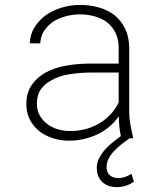

<svg xmlns="http://www.w3.org/2000/svg" viewBox="-20 -558 640 775"><path d="M467.8 -8.8Q452.6 2.4 436 15.6Q419.4 28.8 405.3 44.4Q390.1 61 380.4 80.1Q370.6 99.1 370.6 119.6Q370.6 138.2 376.7 152.6Q382.8 167 393.1 176.8Q403.8 187 418.5 192.1Q433.1 197.3 450.7 197.3Q472.2 197.3 489.3 191.4Q506.3 185.5 520.5 175.8L510.7 143.6Q499.5 150.9 485.6 156Q471.7 161.1 456.1 160.6Q434.6 160.2 422.4 148.7Q410.2 137.2 410.2 116.7Q410.2 98.1 418.7 81.8Q427.2 65.4 440.9 51.3Q454.6 36.6 471.2 23.7Q487.8 10.7 503.9 0H517.1L516.6 -5.4Q510.7 -30.8 506.1 -56.4Q501.5 -82 501.5 -108.9V-368.7Q500.5 -410.6 484.9 -442.6Q469.2 -474.6 442.9 -496.1Q416 -517.1 380.1 -527.6Q344.2 -538.1 303.7 -538.1Q265.1 -538.1 229.2 -527.3Q193.4 -516.6 165.5 -497.1Q137.2 -476.6 119.4 -448Q101.6 -419.4 100.1 -383.3L142.6 -382.8Q143.6 -411.6 158.2 -433.6Q172.9 -455.6 194.8 -470.7Q217.3 -484.9 245.6 -492.4Q273.9 -500 302.2 -500Q334.5 -500 362.8 -491.9Q391.1 -483.9 412.6 -467.8Q433.1 -451.2 445.6 -426.8Q458 -402.3 459 -369.6V-301.3H336.4Q289.6 -300.8 244.9 -292.7Q200.2 -284.7 165 -265.6Q129.4 -246.1 107.9 -214.8Q86.4 -183.6 86.4 -137.2Q86.4 -102.5 100.3 -75.4Q114.3 -48.3 137.7 -29.3Q161.1 -10.7 192.4 -0.5Q223.6 9.8 257.8 9.8Q289.1 9.8 318.1 3.2Q347.2 -3.4 373 -15.6Q398.9 -27.8 420.9 -46.4Q442.9 -64.9 459.5 -88.4Q460 -67.9 461.7 -48.1Q463.4 -28.3 467.8 -8.8ZM261.2 -29.3Q235.8 -29.3 211.9 -36.6Q188 -43.9 169.9 -58.1Q151.4 -72.3 140.1 -92.5Q128.9 -112.8 128.9 -138.7Q128.4 -173.3 144.3 -196.5Q160.2 -219.7 187.5 -233.9Q217.8 -251.5 259 -258.1Q300.3 -264.6 341.3 -265.1H459V-144.5Q445.8 -117.2 425.5 -95.7Q405.3 -74.2 379.9 -59.6Q354 -44.4 324 -36.6Q293.9 -28.8 261.2 -29.3Z"/></svg>

Font: Roboto Mono ExtraLight
Style: Regular
Weight: 250
Monospace: yes
Designer: Google
Version: Version 3.000